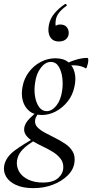

<svg xmlns="http://www.w3.org/2000/svg" viewBox="-65 -694 477 995"><path d="M272 -673Q276 -675 279.5 -670.5Q283 -666 279 -663Q257 -648 242 -629.5Q227 -611 224 -589Q220 -565 226.5 -554Q233 -543 242 -541L213 -528Q212 -548 221 -557.5Q230 -567 247 -567Q271 -567 282 -552Q293 -537 291 -518Q289 -501 276 -490Q263 -479 240 -479Q209 -479 195 -502.5Q181 -526 188 -563Q194 -597 217 -624.5Q240 -652 272 -673ZM108 281Q54 281 18 264.5Q-18 248 -33.5 221Q-49 194 -43 163Q-34 119 12.5 85Q59 51 120 18L127 26Q105 39 82.5 55Q60 71 44 90.5Q28 110 23 138Q19 170 34.5 196Q50 222 82 237Q114 252 157 252Q210 252 236 229Q262 206 263 175Q264 148 248.5 128Q233 108 208.5 93Q184 78 156.5 65Q129 52 105.5 38Q82 24 69.5 6.5Q57 -11 61 -34Q66 -57 86.5 -78Q107 -99 137 -123L147 -115Q136 -110 127.5 -97.5Q119 -85 117 -72Q114 -50 129 -34.5Q144 -19 168.5 -6Q193 7 221 21Q249 35 273.5 51.5Q298 68 311.5 91Q325 114 321 146Q317 184 286.5 214.5Q256 245 209.5 263Q163 281 108 281ZM152 -98Q112 -98 87 -118.5Q62 -139 53 -172.5Q44 -206 52 -246Q60 -288 85 -321Q110 -354 146 -373Q182 -392 222 -392Q264 -392 288.5 -372Q313 -352 321.5 -319Q330 -286 321 -246Q312 -201 285.5 -168Q259 -135 224 -116.5Q189 -98 152 -98ZM177 -118Q204 -118 227 -146.5Q250 -175 257 -224Q262 -256 258 -290Q254 -324 239.5 -348.5Q225 -373 198 -373Q170 -373 146.5 -342.5Q123 -312 117 -266Q111 -229 116.5 -195Q122 -161 137.5 -139.5Q153 -118 177 -118ZM260 -346 259 -353Q289 -372 324 -383Q359 -394 387 -394Q392 -394 392.5 -385Q393 -376 390.5 -365Q388 -354 385 -346Q382 -338 379 -340Q356 -354 322.5 -355.5Q289 -357 260 -346Z"/></svg>

Font: Cormorant Medium
Style: Italic
Weight: 500
Italic angle: -10°
Designer: Christian Thalmann (Catharsis Fonts)
Foundry: Catharsis Fonts
Version: Version 4.000